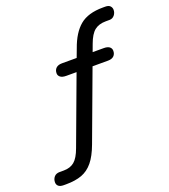

<svg xmlns="http://www.w3.org/2000/svg" viewBox="-194 -827 991 1129"><g transform="rotate(-20 301.5 -262.5)"><path d="M9 189Q-13 189 -23.5 180Q-34 171 -34 156Q-34 136 -22 122Q-10 108 13 108H39Q79 108 105 86.5Q131 65 151 10L307 -410H243Q218 -410 206 -419.5Q194 -429 194 -443Q194 -464 207 -476Q220 -488 244 -488H336L356 -541Q387 -629 438 -671.5Q489 -714 582 -714H597Q618 -714 627.5 -704Q637 -694 637 -680Q637 -661 625 -646.5Q613 -632 594 -632H571Q527 -632 500 -610.5Q473 -589 453 -534L436 -488H505Q530 -488 541.5 -478.5Q553 -469 553 -454Q553 -434 540.5 -422Q528 -410 504 -410H407L247 21Q223 86 193 122.5Q163 159 122.5 174Q82 189 24 189Z"/></g></svg>

Font: Nunito SemiBold
Style: Italic
Weight: 600
Italic angle: -9°
Designer: Vernon Adams
Foundry: Vernon Adams
Version: Version 3.601; ttfautohint (v1.8.2.53-6de2)